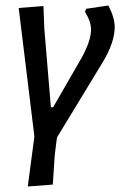

<svg xmlns="http://www.w3.org/2000/svg" viewBox="-20 -486 440 698"><path d="M374 -466Q397 -422 397 -387Q397 -332 353 -259L187 14L179 78L172 185L81 192L105 10L48 -457L138 -464L141 -383L165 -96H173L278 -278Q311 -339 311 -379Q311 -407 289 -443L293 -454Z"/></svg>

Font: Alegreya Sans SC Medium
Style: Italic
Weight: 500
Italic angle: -7°
Designer: Juan Pablo del Peral
Foundry: Huerta Tipografica
Version: Version 2.007